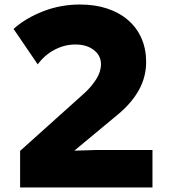

<svg xmlns="http://www.w3.org/2000/svg" viewBox="-20 -780 760 850"><path d="M40 -652Q94 -700 171 -730Q248 -760 334 -760Q401 -760 455 -742Q509 -724 547.5 -690.5Q586 -657 606.5 -610Q627 -563 627 -506Q627 -440 595.5 -382.5Q564 -325 503 -274L309 -113L409 -116H655V50H69V-112L353 -367Q384 -395 405.5 -428.5Q427 -462 427 -496Q427 -534 395.5 -558.5Q364 -583 314 -583Q266 -583 222 -560Q178 -537 147 -495Z"/></svg>

Font: OA Gothic ExtraBold
Style: Regular
Weight: 800
Designer: Choi Chi-young, Lee Jaesang, Lee Juhyun, Han Dohee
Foundry: DDUNGSANG CORP.
Version: Version 1.000;Build 20210203